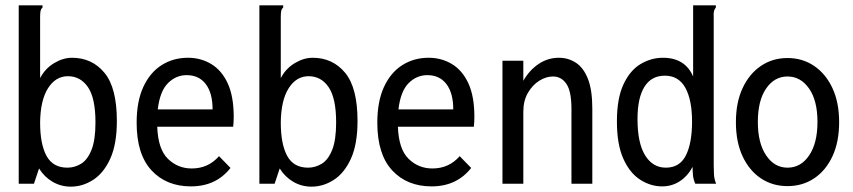

<svg xmlns="http://www.w3.org/2000/svg" viewBox="-20 -687 3190 718"><path d="M245 11Q208 11 177 -7Q146 -25 126 -57L107 0H50V-667H139V-659Q133 -653 131.5 -645.5Q130 -638 130 -622V-395Q149 -431 182.5 -451Q216 -471 249 -471Q324 -471 370.5 -415Q417 -359 417 -235Q417 -148 392.5 -94Q368 -40 328.5 -14.5Q289 11 245 11ZM232 -60Q259 -60 283 -74.5Q307 -89 322 -126Q337 -163 337 -229Q337 -320 309 -361Q281 -402 234 -402Q188 -402 159.5 -357Q131 -312 130 -229Q130 -148 154 -104Q178 -60 232 -60Z M694 10Q602 10 546.5 -50Q491 -110 491 -228Q491 -308 516 -362Q541 -416 584.5 -443.5Q628 -471 683 -471Q731 -471 770 -447.5Q809 -424 831.5 -375.5Q854 -327 854 -250Q854 -232 852 -213H568Q571 -129 608 -93Q645 -57 697 -57Q759 -57 799 -103L842 -59Q788 10 694 10ZM570 -278H775Q775 -339 749.5 -372.5Q724 -406 678 -406Q638 -406 608 -376Q578 -346 570 -278Z M1145 11Q1108 11 1077 -7Q1046 -25 1026 -57L1007 0H950V-667H1039V-659Q1033 -653 1031.5 -645.5Q1030 -638 1030 -622V-395Q1049 -431 1082.5 -451Q1116 -471 1149 -471Q1224 -471 1270.5 -415Q1317 -359 1317 -235Q1317 -148 1292.5 -94Q1268 -40 1228.5 -14.5Q1189 11 1145 11ZM1132 -60Q1159 -60 1183 -74.5Q1207 -89 1222 -126Q1237 -163 1237 -229Q1237 -320 1209 -361Q1181 -402 1134 -402Q1088 -402 1059.5 -357Q1031 -312 1030 -229Q1030 -148 1054 -104Q1078 -60 1132 -60Z M1594 10Q1502 10 1446.5 -50Q1391 -110 1391 -228Q1391 -308 1416 -362Q1441 -416 1484.5 -443.5Q1528 -471 1583 -471Q1631 -471 1670 -447.5Q1709 -424 1731.5 -375.5Q1754 -327 1754 -250Q1754 -232 1752 -213H1468Q1471 -129 1508 -93Q1545 -57 1597 -57Q1659 -57 1699 -103L1742 -59Q1688 10 1594 10ZM1470 -278H1675Q1675 -339 1649.5 -372.5Q1624 -406 1578 -406Q1538 -406 1508 -376Q1478 -346 1470 -278Z M1859 0V-460H1937V-385Q1960 -425 1994.5 -448Q2029 -471 2070 -471Q2105 -471 2133.5 -452.5Q2162 -434 2178.5 -392.5Q2195 -351 2195 -281V0H2117V-279Q2117 -346 2098 -373.5Q2079 -401 2048 -401Q2022 -401 1996.5 -385Q1971 -369 1954 -339.5Q1937 -310 1937 -269V0Z M2456 10Q2413 10 2374 -15Q2335 -40 2311 -93.5Q2287 -147 2287 -233Q2287 -319 2311.5 -371.5Q2336 -424 2375.5 -447.5Q2415 -471 2459 -471Q2542 -471 2572 -401V-667H2657V-659Q2652 -653 2650 -645.5Q2648 -638 2649 -622V-69Q2649 -51 2650 -34Q2651 -17 2658 0H2580Q2573 -16 2571.5 -31Q2570 -46 2570 -63Q2552 -29 2522.5 -9.5Q2493 10 2456 10ZM2470 -60Q2522 -60 2545 -106Q2568 -152 2568 -232Q2568 -313 2543 -358.5Q2518 -404 2466 -404Q2416 -404 2390 -362.5Q2364 -321 2364 -242Q2364 -152 2392.5 -106Q2421 -60 2470 -60Z M2925 9Q2869 9 2825.5 -20Q2782 -49 2757 -102.5Q2732 -156 2732 -230Q2732 -304 2757 -357.5Q2782 -411 2825.5 -440.5Q2869 -470 2925 -470Q2981 -470 3024.5 -440.5Q3068 -411 3093 -357.5Q3118 -304 3118 -230Q3118 -156 3093 -102.5Q3068 -49 3024.5 -20Q2981 9 2925 9ZM2925 -60Q2975 -60 3006 -106Q3037 -152 3037 -231Q3037 -311 3005.5 -356Q2974 -401 2925 -401Q2876 -401 2845 -356Q2814 -311 2814 -231Q2814 -152 2845 -106Q2876 -60 2925 -60Z"/></svg>

Font: Inconsolata SemiCondensed Medium
Style: Regular
Weight: 500
Width: 4
Monospace: yes
Designer: Raph Levien, Cyreal, Brenton Simpson
Foundry: Raph Levien, Cyreal, Google
Version: Version 3.001; ttfautohint (v1.8.2.53-6de2)